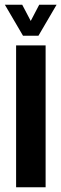

<svg xmlns="http://www.w3.org/2000/svg" viewBox="-23 -792 259 812"><path d="M45.1 0V-600H169.9V0ZM74.3 -640.9 -2.5 -772.1H70.9L107 -703.4L142.9 -772.1H216.4L139.6 -640.9Z"/></svg>

Font: Big Shoulders Stencil Thin
Style: Regular
Weight: 100
Designer: Patric King
Foundry: XO Type Co
Version: Version 2.001